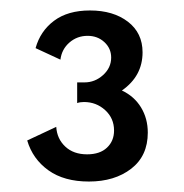

<svg xmlns="http://www.w3.org/2000/svg" viewBox="-20 -860 352 367"><path d="M150 -513Q199 -513 230.8 -537.5Q262.5 -562 262.5 -606.5Q262.5 -633.5 249.5 -654.8Q236.5 -676 213 -687Q252.5 -714.5 252.5 -760Q252.5 -797 224.5 -818.5Q196.5 -840 152 -840Q109.5 -840 83.2 -820.2Q57 -800.5 48 -768L95.5 -746Q98 -766 112.8 -778.8Q127.5 -791.5 147.5 -791.5Q166.5 -791.5 179.5 -779.5Q192.5 -767.5 192.5 -750Q192.5 -730.5 177 -716.5Q161.5 -702.5 141.5 -702.5H127.5V-663Q133 -665 140.5 -665Q164 -665 181 -649.5Q198 -634 198 -610.5Q198 -590.5 184.5 -577.8Q171 -565 146.5 -565Q120.5 -565 104.8 -579.8Q89 -594.5 87.5 -617.5L32 -591.5Q42.5 -556 72.5 -534.5Q102.5 -513 150 -513Z"/></svg>

Font: Spartan SemiBold
Style: Regular
Weight: 600
Designer: Matt Bailey, Mirko Velimirovic
Foundry: Matt Bailey
Version: Version 1.003; ttfautohint (v1.8.3)